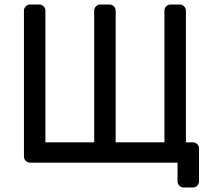

<svg xmlns="http://www.w3.org/2000/svg" viewBox="-20 -720 948 850"><path d="M113 0Q102 0 94 -8Q86 -16 86 -27V-673Q86 -684 94 -692Q102 -700 113 -700H154Q165 -700 173 -692Q181 -684 181 -673V-90H397V-673Q397 -684 405 -692Q413 -700 424 -700H465Q476 -700 484 -692Q492 -684 492 -673V-90H708V-673Q708 -684 716 -692Q724 -700 735 -700H776Q787 -700 795 -692Q803 -684 803 -673V-90H834Q845 -90 853 -82Q861 -74 861 -63V83Q861 94 853 102Q845 110 834 110H793Q782 110 774 102Q766 94 766 83V0H113Z"/></svg>

Font: Rubik
Style: Regular
Weight: 400
Designer: Hubert & Fischer
Foundry: Hubert & Fischer
Version: Version 1.002; ttfautohint (v1.6)